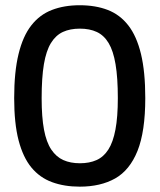

<svg xmlns="http://www.w3.org/2000/svg" viewBox="-20 -691 600 722"><path d="M280 10.9Q222 10.9 175.8 -6Q129.7 -22.9 98.1 -61.1Q66.6 -99.3 49.9 -163.2Q33.3 -227.2 33.3 -321.9Q33.3 -420.7 49.8 -488Q66.2 -555.4 97.8 -595.6Q129.3 -635.9 175.3 -653.6Q221.2 -671.3 279.6 -671.3Q339.4 -671.3 385.2 -653.6Q431 -635.9 462.4 -595.6Q493.8 -555.4 510.1 -488.2Q526.3 -421.1 526.3 -322.3Q526.3 -196.5 497.1 -123.6Q467.8 -50.8 412.9 -19.9Q357.9 10.9 280 10.9ZM280.6 -77.1Q316.2 -77.1 342.9 -89Q369.6 -100.8 387.4 -128.6Q405.2 -156.3 414.1 -203.6Q423.1 -250.8 423.1 -322.3Q423.1 -398.8 414.5 -449.4Q406 -500 388.5 -529Q371.1 -558.1 344.2 -570.7Q317.3 -583.3 280.3 -583.3Q243.6 -583.3 216.6 -570.9Q189.7 -558.4 171.7 -529.4Q153.7 -500.3 145.1 -449.6Q136.6 -398.8 136.6 -321.5Q136.6 -250.5 145.5 -203.2Q154.4 -155.9 173 -128.4Q191.6 -100.8 218.3 -89Q245 -77.1 280.6 -77.1Z"/></svg>

Font: TitilliumWeb ExtraLight
Style: Regular
Weight: 400
Designer: Mohamed Gaber, Accademia di Belle Arti di Urbino and others
Foundry: Kief Type Foundry, Accademia di Belle Arti di Urbino and others
Version: Version 3.000; ttfautohint (v1.8.2)